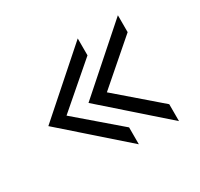

<svg xmlns="http://www.w3.org/2000/svg" viewBox="-113 -619 821 787"><g transform="rotate(-30 298.0 -225.5)"><path d="M526 25V-55L329 -225L526 -396V-476L242 -225ZM336 25V-55L138 -225L336 -396V-476L52 -225Z"/></g></svg>

Font: LINE Seed JP App_OTF Regular
Style: Regular
Weight: 400
Designer: LY Corporation & Fontrix & Fontworks
Version: Version 1.002